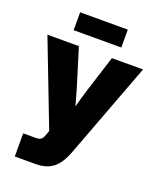

<svg xmlns="http://www.w3.org/2000/svg" viewBox="-163 -798 908 1100"><g transform="rotate(20 291.5 -248.0)"><path d="M62.5 204.1H187C276.9 204.1 326.2 166 362.8 68.4L582.5 -515.6H392.6L320.8 -289.1C310.1 -254.4 300.3 -219.7 291 -184.6L261.2 -289.1L191.4 -515.6H-0.5L197.8 -0.5L192.9 13.7C180.7 50.8 173.3 63 137.7 63H62.5ZM422.4 -700.2H131.8V-591.3H422.4Z"/></g></svg>

Font: Raveo Display Display ExtraBold
Style: Regular
Weight: 800
Designer: Jakub Foglar, Rasmus Andersson (Inter)
Foundry: Jakubfoglar.com
Version: Version 1.100;Glyphs 3.2.3 (3260)